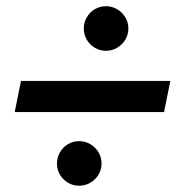

<svg xmlns="http://www.w3.org/2000/svg" viewBox="-20 -614 572 612"><path d="M161.6 -92.8Q161.6 -112.3 171.1 -128.7Q180.7 -145 196.8 -154.5Q212.9 -164.1 231.9 -164.1Q251.5 -164.1 267.8 -154.5Q284.2 -145 293.9 -128.7Q303.7 -112.3 303.7 -92.8Q303.7 -73.2 293.9 -57.1Q284.2 -41 267.8 -31.5Q251.5 -22 231.9 -22Q212.9 -22 196.8 -31.5Q180.7 -41 171.1 -57.1Q161.6 -73.2 161.6 -92.8ZM247.1 -523.4Q247.1 -542.5 256.6 -558.8Q266.1 -575.2 282.2 -584.7Q298.3 -594.2 317.4 -594.2Q336.9 -594.2 353.3 -584.7Q369.6 -575.2 379.4 -558.8Q389.2 -542.5 389.2 -523.4Q389.2 -503.9 379.4 -487.5Q369.6 -471.2 353.3 -461.7Q336.9 -452.1 317.4 -452.1Q298.3 -452.1 282.2 -461.7Q266.1 -471.2 256.6 -487.5Q247.1 -503.9 247.1 -523.4ZM46.9 -356H522.9L502.9 -256.8H26.9Z"/></svg>

Font: Reddit Sans Chocolate SemiBold
Style: Italic
Weight: 600
Italic angle: -11.25°
Designer: Stephen Hutchings
Version: Version 1.013